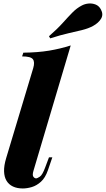

<svg xmlns="http://www.w3.org/2000/svg" viewBox="-20 -1052 599 1086"><path d="M169 -85Q162 -61 169 -52Q176 -43 185 -43Q190 -43 205 -52.5Q220 -62 236 -106L257 -162H276L251 -89Q236 -46 211.5 -24Q187 -2 160 6Q133 14 109 14Q77 14 53.5 3Q30 -8 17 -29.5Q4 -51 3 -83Q2 -115 15 -158L168 -667Q178 -701 166 -717Q154 -733 105 -733L112 -754Q194 -755 257.5 -765.5Q321 -776 380 -795ZM257 -847Q305 -889 335 -922.5Q365 -956 389.5 -981Q414 -1006 443 -1021Q460 -1030 480.5 -1032Q501 -1034 520.5 -1026.5Q540 -1019 551 -998Q566 -970 551.5 -946Q537 -922 506 -905Q480 -891 446 -882.5Q412 -874 367.5 -864Q323 -854 264 -835Z"/></svg>

Font: Playfair Display Black
Style: Italic
Weight: 900
Italic angle: -14°
Designer: Claus Eggers Sørensen
Foundry: Claus Eggers Sørensen
Version: Version 1.203